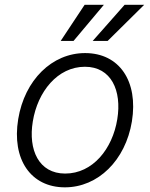

<svg xmlns="http://www.w3.org/2000/svg" viewBox="-20 -776 631 807"><path d="M235.1 -604H289.1L416.5 -755.7H335.6ZM369.7 -604H432.5L585.9 -755.7H503.6ZM252.8 11.4C392 11.4 507.5 -101.9 534.4 -265.6C561.8 -435 481.5 -552.9 337.7 -552.9C198.9 -552.9 83.5 -440 56.5 -275.2C28.8 -106.2 109.4 11.4 252.8 11.4ZM253.9 -46.5C143.1 -46.5 98 -146 117.9 -265.6C138.1 -390.3 221.6 -495.4 337 -495.4C447.8 -495.4 492.5 -394.9 473 -275.2C452.8 -149.9 369.7 -46.5 253.9 -46.5Z"/></svg>

Font: TID UI Light
Style: Italic
Weight: 300
Italic angle: -9.39999°
Designer: The TID Project Authors
Foundry: Bakken & Bæck
Version: Version 1.001;hotconv 1.0.109;makeotfexe 2.5.65596